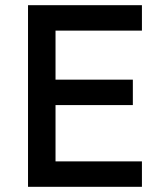

<svg xmlns="http://www.w3.org/2000/svg" viewBox="-20 -720 623 740"><path d="M88 -700H527V-602H194V-413H492V-315H194V-98H527V0H88Z"/></svg>

Font: NT Somic Medium
Style: Regular
Weight: 500
Designer: Ravid Balaliev — lead type designer, mastering
Michael Voronin — secret advisor, marketing
Ivan Kovalenko — best boy
Foundry: NT Type
Version: Version 0.7